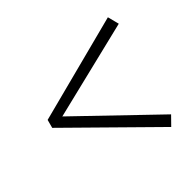

<svg xmlns="http://www.w3.org/2000/svg" viewBox="-122 -772 836 817"><g transform="rotate(-30 295.5 -363.5)"><path d="M525.4 -585.9 120.1 -364.3 525.4 -140.6 499 -93.8 58.6 -343.8V-382.8L499 -632.8Z"/></g></svg>

Font: GenYoMin JP SemiBold
Style: Regular
Weight: 600
Version: Version 1.001;PS 1;hotconv 16.6.51;makeotf.lib2.5.65220 DEVE